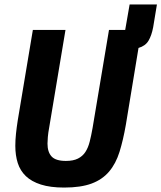

<svg xmlns="http://www.w3.org/2000/svg" viewBox="-20 -833 727 865"><path d="M275 -698 202 -261Q197 -234 195.5 -215.5Q194 -197 194 -186Q194 -148 212.5 -128Q231 -108 277 -108Q310 -108 331 -118.5Q352 -129 364.5 -148Q377 -167 384 -194.5Q391 -222 397 -256L471 -698H544L564 -813H687L670 -710Q663 -673 649 -649.5Q635 -626 604 -617L547 -271Q535 -202 518.5 -149Q502 -96 471.5 -60Q441 -24 392.5 -6Q344 12 269 12Q207 12 164.5 -1.5Q122 -15 96.5 -39.5Q71 -64 60 -98.5Q49 -133 49 -176Q49 -202 52 -230.5Q55 -259 60 -291L128 -698Z"/></svg>

Font: IBM Plex Mono
Style: Bold Italic
Weight: 700
Italic angle: -9°
Monospace: yes
Designer: Mike Abbink, Paul van der Laan, Pieter van Rosmalen
Foundry: Bold Monday
Version: Version 2.3